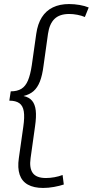

<svg xmlns="http://www.w3.org/2000/svg" viewBox="-20 -825 458 948"><path d="M193 103Q147 103 117.5 86.5Q88 70 77 37Q66 4 73 -44L95 -199Q102 -247 97.5 -275Q93 -303 75.5 -315.5Q58 -328 26 -328L33 -374Q65 -374 85.5 -386.5Q106 -399 118 -427.5Q130 -456 137 -503L159 -658Q166 -707 186.5 -739.5Q207 -772 241 -788.5Q275 -805 321 -805Q347 -805 373 -800.5Q399 -796 418 -788L399 -741Q383 -748 362 -752Q341 -756 322 -756Q274 -756 249 -731.5Q224 -707 217 -658L195 -501Q189 -453 177 -422.5Q165 -392 145.5 -375Q126 -358 96 -351Q124 -345 138.5 -327.5Q153 -310 156.5 -279.5Q160 -249 153 -201L131 -44Q124 5 142 29.5Q160 54 207 54Q227 54 249 50Q271 46 289 39L295 86Q274 93 246.5 98Q219 103 193 103Z"/></svg>

Font: Pathway Extreme 8pt Thin 12pt
Style: Italic
Weight: 100
Italic angle: -8°
Version: Version 1.001;gftools[0.9.26]